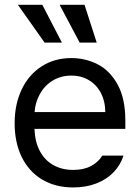

<svg xmlns="http://www.w3.org/2000/svg" viewBox="-20 -783 593 813"><path d="M42 -260.7Q42 -341.8 72 -404.5Q102.1 -467.3 156.5 -502.2Q210.9 -537.1 282.2 -537.1Q342.3 -537.1 394 -510.5Q445.8 -483.9 478.3 -424.6Q510.7 -365.2 510.7 -272.5V-237.3H126Q127.9 -182.1 148.9 -143.1Q169.9 -104 206.3 -83.7Q242.7 -63.5 290 -63.5Q335 -63.5 366 -80.3Q397 -97.2 413.1 -124H502.9Q490.2 -84 460.7 -53.5Q431.2 -22.9 387.5 -6.1Q343.8 10.7 290 10.7Q214.4 10.7 158.2 -22.9Q102.1 -56.6 72 -118.2Q42 -179.7 42 -260.7ZM425.8 -308.6Q425.8 -353 408 -387.9Q390.1 -422.9 357.4 -442.9Q324.7 -462.9 282.2 -462.9Q237.8 -462.9 203.4 -441.9Q168.9 -420.9 149.2 -385.5Q129.4 -350.1 126.5 -308.6ZM55.7 -762.7H159.2L242.2 -602.5H168.9ZM232.4 -762.7H337.9L389.6 -602.5H317.4Z"/></svg>

Font: Pretendard GOV
Style: Regular
Weight: 400
Designer: Base glyphs from Inter by Rasmus Andersson; Hangeul glyphs from Noto Sans CJK(Source Han Sans) by Jang Soo-young and Kan
Foundry: Kil Hyung-jin
Version: Version 1.309